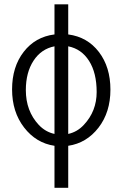

<svg xmlns="http://www.w3.org/2000/svg" viewBox="-20 -680 574 900"><path d="M299.8 -462.9V-52.2Q342.3 -61.5 373 -94.7Q433.1 -158.7 433.1 -248.5Q433.1 -338.4 397.5 -394.5Q361.8 -450.7 299.8 -462.9ZM299.8 3.4V200.2H235.4V3.4Q149.4 -9.3 93 -82.3Q36.6 -155.3 36.6 -261Q36.6 -366.7 91.1 -437Q145.5 -507.3 235.4 -518.6V-659.7H299.8V-518.6Q389.6 -506.8 443.6 -436.3Q497.6 -365.7 497.6 -259.8Q497.6 -153.8 441.7 -81.5Q385.7 -9.3 299.8 3.4ZM235.4 -462.9Q173.3 -450.7 137.2 -395.5Q101.1 -340.3 101.1 -257.8Q101.1 -159.7 161.6 -94.7Q192.9 -61.5 235.4 -52.2Z"/></svg>

Font: News Cycle
Style: Regular
Weight: 500
Version: Version 0.5.2